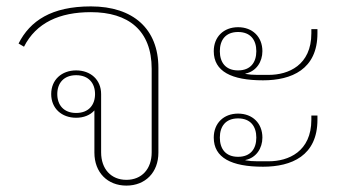

<svg xmlns="http://www.w3.org/2000/svg" viewBox="-20 -568 1082 600"><path d="M375 12C434 12 475 -29 475 -91V-356C475 -477 397 -548 264 -548C141 -548 74 -503 38 -432L55 -422C93 -497 166 -530 264 -530C381 -530 454 -473 454 -353V-92C454 -40 423 -6 375 -6C327 -6 296 -40 296 -92V-274C296 -319 263 -348 218 -348C173 -348 140 -319 140 -274C140 -229 173 -200 218 -200C241 -200 262 -208 275 -223V-91C275 -29 316 12 375 12ZM218 -215C179 -215 159 -240 159 -274C159 -308 179 -333 218 -333C257 -333 277 -308 277 -274C277 -240 257 -215 218 -215Z M802 -317C891 -317 972 -351 972 -464V-477H953V-464C953 -364 881 -334 820 -334H784C770 -334 758 -335 747 -337V-338C781 -345 800 -375 800 -408C800 -453 769 -483 724 -483C679 -483 648 -453 648 -408C648 -345 703 -317 802 -317ZM802 -47C891 -47 972 -81 972 -194V-207H953V-194C953 -94 881 -64 820 -64H784C770 -64 758 -65 747 -67V-68C781 -75 800 -105 800 -138C800 -183 769 -213 724 -213C679 -213 648 -183 648 -138C648 -75 703 -47 802 -47ZM724 -348C685 -348 667 -373 667 -408C667 -443 685 -468 724 -468C763 -468 781 -443 781 -408C781 -373 763 -348 724 -348ZM724 -78C685 -78 667 -103 667 -138C667 -173 685 -198 724 -198C763 -198 781 -173 781 -138C781 -103 763 -78 724 -78Z"/></svg>

Font: IBM Plex Thai Looped Thin
Style: Regular
Weight: 100
Designer: Mike Abbink, Paul van der Laan, Pieter van Rosmalen, Ben Mitchell, Mark Frömberg
Foundry: Bold Monday
Version: Version 1.0